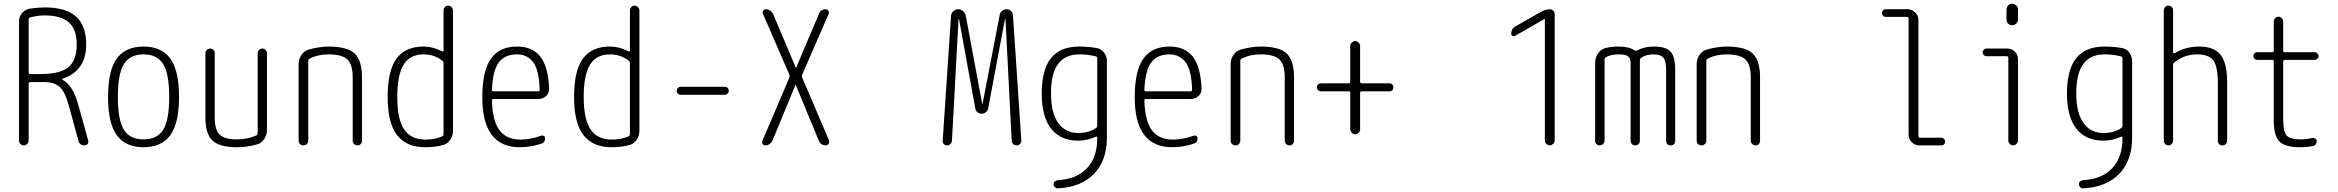

<svg xmlns="http://www.w3.org/2000/svg" viewBox="-20 -780 12540 1030"><path d="M133.8 -676.8V-391.6Q133.8 -382.8 142.6 -382.8H198.2Q301.8 -382.8 346.7 -419.4Q391.6 -456.1 391.6 -542Q391.6 -622.1 349.6 -659.7Q307.6 -697.3 219.7 -697.3Q180.7 -697.3 142.6 -686.5Q133.8 -684.6 133.8 -676.8ZM82 -26.4V-665Q82 -690.4 98.1 -709.5Q114.3 -728.5 137.7 -733.4Q184.6 -740.2 219.7 -740.2Q333 -740.2 387.7 -691.4Q442.4 -642.6 442.4 -542Q442.4 -399.4 314.5 -357.4Q313.5 -357.4 313.5 -356.4V-353.5Q371.1 -323.2 399.4 -219.7L453.1 -26.4Q456.1 -16.6 450.2 -8.3Q444.3 0 433.6 0Q406.2 0 400.4 -26.4L347.7 -218.8Q329.1 -287.1 300.3 -313.5Q271.5 -339.8 215.8 -339.8H142.6Q133.8 -339.8 133.8 -331.1V-26.4Q133.8 -16.6 126 -8.3Q118.2 0 107.9 0Q97.7 0 89.8 -7.8Q82 -15.6 82 -26.4Z M855.5 -436Q823.2 -488.3 750 -488.3Q676.8 -488.3 644.5 -436Q612.3 -383.8 612.3 -259.8Q612.3 -135.7 644.5 -84Q676.8 -32.2 750 -32.2Q823.2 -32.2 855.5 -84Q887.7 -135.7 887.7 -259.8Q887.7 -383.8 855.5 -436ZM893.6 -54.7Q846.7 9.8 750 9.8Q653.3 9.8 606.4 -54.7Q559.6 -119.1 559.6 -260.3Q559.6 -401.4 606.4 -465.8Q653.3 -530.3 750 -530.3Q846.7 -530.3 893.6 -465.8Q940.4 -401.4 940.4 -260.3Q940.4 -119.1 893.6 -54.7Z M1252 9.8Q1158.2 9.8 1120.1 -25.9Q1082 -61.5 1082 -150.4V-495.1Q1082 -504.9 1089.4 -512.2Q1096.7 -519.5 1108.4 -519.5Q1118.2 -519.5 1125 -512.7Q1131.8 -505.9 1131.8 -495.1V-150.4Q1131.8 -84 1158.2 -58.1Q1184.6 -32.2 1252 -32.2Q1306.6 -32.2 1353.5 -52.7Q1361.3 -55.7 1362.3 -65.4V-494.1Q1362.3 -504.9 1369.6 -512.2Q1377 -519.5 1387.2 -519.5Q1397.5 -519.5 1404.8 -512.2Q1412.1 -504.9 1412.1 -494.1V-84Q1412.1 -56.6 1397.9 -34.7Q1383.8 -12.7 1360.4 -5.9Q1306.6 9.8 1252 9.8Z M1582 -25.4V-435.5Q1582 -462.9 1596.7 -484.9Q1611.3 -506.8 1634.8 -513.7Q1687.5 -529.3 1742.2 -530.3Q1842.8 -530.3 1882.3 -493.2Q1921.9 -456.1 1921.9 -365.2V-25.4Q1921.9 -14.6 1915 -7.3Q1908.2 0 1898.4 0Q1887.7 0 1879.9 -7.3Q1872.1 -14.6 1872.1 -25.4V-365.2Q1872.1 -433.6 1843.8 -460.9Q1815.4 -488.3 1742.2 -488.3Q1684.6 -488.3 1640.6 -464.8Q1633.8 -461.9 1633.8 -453.1V-25.4Q1633.8 -15.6 1626.5 -7.8Q1619.1 0 1607.9 0Q1596.7 0 1589.4 -7.3Q1582 -14.6 1582 -25.4Z M2252 -488.3Q2179.7 -488.3 2145.5 -433.6Q2111.3 -378.9 2111.3 -259.8Q2111.3 -139.6 2148.4 -85.4Q2185.5 -31.2 2261.7 -31.2Q2312.5 -31.2 2350.6 -47.9Q2358.4 -50.8 2359.4 -59.6V-441.4Q2359.4 -450.2 2351.6 -455.1Q2309.6 -488.3 2252 -488.3ZM2261.7 9.8Q2160.2 9.8 2109.9 -55.2Q2059.6 -120.1 2059.6 -259.8Q2059.6 -400.4 2106.9 -465.3Q2154.3 -530.3 2252 -530.3Q2302.7 -530.3 2350.6 -504.9Q2352.5 -502.9 2356 -504.4Q2359.4 -505.9 2359.4 -508.8V-723.6Q2359.4 -734.4 2366.7 -742.2Q2374 -750 2383.8 -750Q2393.6 -750 2401.9 -742.2Q2410.2 -734.4 2410.2 -723.6V-79.1Q2410.2 -51.8 2395.5 -30.3Q2380.9 -8.8 2357.4 -2Q2313.5 9.8 2261.7 9.8Z M2753.9 -488.3Q2687.5 -488.3 2655.3 -444.3Q2623 -400.4 2619.1 -297.9Q2619.1 -290 2627 -290H2867.2Q2875 -290 2875 -298.8Q2872.1 -405.3 2839.8 -446.8Q2807.6 -488.3 2753.9 -488.3ZM2768.6 9.8Q2566.4 9.8 2567.4 -259.8Q2567.4 -399.4 2613.3 -464.8Q2659.2 -530.3 2753.9 -530.3Q2835.9 -530.3 2878.4 -476.6Q2920.9 -422.9 2925.8 -304.7Q2926.8 -281.2 2909.7 -265.1Q2892.6 -249 2869.1 -249H2627Q2619.1 -249 2619.1 -240.2Q2622.1 -130.9 2659.7 -81.1Q2697.3 -31.2 2771.5 -31.2Q2826.2 -31.2 2882.8 -51.8Q2890.6 -54.7 2897.5 -50.8Q2904.3 -46.9 2904.3 -39.1Q2904.3 -14.6 2882.8 -8.8Q2825.2 9.8 2768.6 9.8Z M3252 -488.3Q3179.7 -488.3 3145.5 -433.6Q3111.3 -378.9 3111.3 -259.8Q3111.3 -139.6 3148.4 -85.4Q3185.5 -31.2 3261.7 -31.2Q3312.5 -31.2 3350.6 -47.9Q3358.4 -50.8 3359.4 -59.6V-441.4Q3359.4 -450.2 3351.6 -455.1Q3309.6 -488.3 3252 -488.3ZM3261.7 9.8Q3160.2 9.8 3109.9 -55.2Q3059.6 -120.1 3059.6 -259.8Q3059.6 -400.4 3106.9 -465.3Q3154.3 -530.3 3252 -530.3Q3302.7 -530.3 3350.6 -504.9Q3352.5 -502.9 3356 -504.4Q3359.4 -505.9 3359.4 -508.8V-723.6Q3359.4 -734.4 3366.7 -742.2Q3374 -750 3383.8 -750Q3393.6 -750 3401.9 -742.2Q3410.2 -734.4 3410.2 -723.6V-79.1Q3410.2 -51.8 3395.5 -30.3Q3380.9 -8.8 3357.4 -2Q3313.5 9.8 3261.7 9.8Z M3631.8 -271.5Q3623 -271.5 3616.7 -277.8Q3610.4 -284.2 3610.4 -293Q3610.4 -301.8 3616.7 -308.1Q3623 -314.5 3631.8 -314.5H3868.2Q3877 -314.5 3883.3 -308.1Q3889.6 -301.8 3889.6 -293Q3889.6 -284.2 3883.3 -277.8Q3877 -271.5 3868.2 -271.5Z M4085.9 0Q4076.2 0 4071.3 -7.8Q4066.4 -15.6 4070.3 -25.4L4214.8 -364.3Q4217.8 -372.1 4214.8 -378.9L4073.2 -705.1Q4069.3 -713.9 4074.2 -722.2Q4079.1 -730.5 4088.9 -730.5Q4100.6 -730.5 4111.8 -722.7Q4123 -714.8 4127.9 -704.1L4249 -417Q4249 -416 4250 -416Q4251 -416 4251 -417L4373 -705.1Q4382.8 -730.5 4410.2 -730.5Q4418.9 -730.5 4423.8 -722.7Q4428.7 -714.8 4425.8 -706.1L4283.2 -378.9Q4280.3 -372.1 4283.2 -364.3L4427.7 -26.4Q4430.7 -17.6 4425.3 -8.8Q4419.9 0 4411.1 0Q4398.4 0 4387.2 -6.8Q4376 -13.7 4372.1 -26.4L4249 -324.2H4248H4247.1L4124 -25.4Q4119.1 -14.6 4108.4 -7.3Q4097.7 0 4085.9 0Z M5037.1 -25.4 5082 -695.3Q5083 -710 5094.2 -720.2Q5105.5 -730.5 5120.1 -730.5Q5134.8 -730.5 5146.5 -720.2Q5158.2 -710 5161.1 -695.3L5249 -222.7H5250H5251L5342.8 -699.2Q5344.7 -711.9 5355.5 -721.2Q5366.2 -730.5 5379.9 -730.5Q5393.6 -730.5 5403.3 -721.2Q5413.1 -711.9 5414.1 -699.2L5459 -26.4Q5460 -16.6 5452.6 -8.3Q5445.3 0 5433.6 0Q5422.9 0 5415.5 -7.3Q5408.2 -14.6 5407.2 -26.4L5374 -676.8Q5374 -677.7 5373 -677.7Q5371.1 -677.7 5371.1 -676.8L5281.2 -199.2Q5279.3 -186.5 5269 -178.2Q5258.8 -169.9 5246.1 -169.9Q5233.4 -169.9 5223.6 -177.7Q5213.9 -185.5 5211.9 -199.2L5125 -676.8Q5125 -677.7 5123 -677.7Q5122.1 -677.7 5122.1 -676.8L5086.9 -25.4Q5085.9 -14.6 5078.6 -7.3Q5071.3 0 5060.5 0Q5049.8 0 5043 -7.3Q5036.1 -14.6 5037.1 -25.4Z M5769.5 -488.3Q5617.2 -488.3 5618.2 -278.3Q5618.2 -174.8 5656.7 -120.6Q5695.3 -66.4 5764.6 -66.4Q5821.3 -66.4 5860.4 -93.8Q5866.2 -97.7 5866.2 -107.4V-466.8Q5866.2 -475.6 5858.4 -477.5Q5817.4 -488.3 5769.5 -488.3ZM5764.6 -25.4Q5669.9 -25.4 5619.1 -89.4Q5568.4 -153.3 5568.4 -278.3Q5568.4 -406.2 5618.2 -468.3Q5668 -530.3 5769.5 -530.3Q5815.4 -530.3 5862.3 -522.5Q5887.7 -518.6 5902.8 -498Q5918 -477.5 5918 -452.1V-42Q5918 82 5848.1 153.3Q5778.3 224.6 5653.3 230.5Q5645.5 230.5 5638.7 223.6Q5631.8 216.8 5631.8 209Q5631.8 200.2 5637.7 194.3Q5643.6 188.5 5653.3 186.5Q5754.9 181.6 5810.5 123Q5866.2 64.5 5866.2 -38.1V-42Q5866.2 -44.9 5863.8 -46.4Q5861.3 -47.9 5859.4 -46.9Q5812.5 -25.4 5764.6 -25.4Z M6253.9 -488.3Q6187.5 -488.3 6155.3 -444.3Q6123 -400.4 6119.1 -297.9Q6119.1 -290 6127 -290H6367.2Q6375 -290 6375 -298.8Q6372.1 -405.3 6339.8 -446.8Q6307.6 -488.3 6253.9 -488.3ZM6268.6 9.8Q6066.4 9.8 6067.4 -259.8Q6067.4 -399.4 6113.3 -464.8Q6159.2 -530.3 6253.9 -530.3Q6335.9 -530.3 6378.4 -476.6Q6420.9 -422.9 6425.8 -304.7Q6426.8 -281.2 6409.7 -265.1Q6392.6 -249 6369.1 -249H6127Q6119.1 -249 6119.1 -240.2Q6122.1 -130.9 6159.7 -81.1Q6197.3 -31.2 6271.5 -31.2Q6326.2 -31.2 6382.8 -51.8Q6390.6 -54.7 6397.5 -50.8Q6404.3 -46.9 6404.3 -39.1Q6404.3 -14.6 6382.8 -8.8Q6325.2 9.8 6268.6 9.8Z M6582 -25.4V-435.5Q6582 -462.9 6596.7 -484.9Q6611.3 -506.8 6634.8 -513.7Q6687.5 -529.3 6742.2 -530.3Q6842.8 -530.3 6882.3 -493.2Q6921.9 -456.1 6921.9 -365.2V-25.4Q6921.9 -14.6 6915 -7.3Q6908.2 0 6898.4 0Q6887.7 0 6879.9 -7.3Q6872.1 -14.6 6872.1 -25.4V-365.2Q6872.1 -433.6 6843.8 -460.9Q6815.4 -488.3 6742.2 -488.3Q6684.6 -488.3 6640.6 -464.8Q6633.8 -461.9 6633.8 -453.1V-25.4Q6633.8 -15.6 6626.5 -7.8Q6619.1 0 6607.9 0Q6596.7 0 6589.4 -7.3Q6582 -14.6 6582 -25.4Z M7066.4 -290Q7057.6 -290 7051.3 -295.9Q7044.9 -301.8 7044.9 -311Q7044.9 -320.3 7050.8 -326.7Q7056.6 -333 7066.4 -333H7215.8Q7223.6 -333 7223.6 -341.8V-534.2Q7223.6 -543.9 7231.9 -551.8Q7240.2 -559.6 7250 -559.6Q7259.8 -559.6 7268.1 -551.8Q7276.4 -543.9 7276.4 -534.2V-341.8Q7276.4 -333 7285.2 -333H7433.6Q7442.4 -333 7448.7 -326.7Q7455.1 -320.3 7455.1 -311Q7455.1 -301.8 7449.2 -295.9Q7443.4 -290 7433.6 -290H7285.2Q7276.4 -290 7276.4 -281.2V-85.9Q7276.4 -76.2 7268.1 -67.9Q7259.8 -59.6 7250 -59.6Q7240.2 -59.6 7231.9 -67.9Q7223.6 -76.2 7223.6 -85.9V-281.2Q7223.6 -290 7215.8 -290Z M8108.4 -587.9Q8100.6 -584 8093.8 -587.9Q8086.9 -591.8 8086.9 -599.6Q8086.9 -625 8108.4 -637.7L8247.1 -716.8Q8270.5 -729.5 8294.9 -730.5Q8304.7 -730.5 8312.5 -722.7Q8320.3 -714.8 8320.3 -704.1V-26.4Q8320.3 -16.6 8312 -8.3Q8303.7 0 8293.9 0Q8284.2 0 8275.9 -7.8Q8267.6 -15.6 8267.6 -26.4V-675.8Q8267.6 -677.7 8266.6 -677.7H8264.6Z M8561.5 0Q8551.8 0 8544.4 -6.8Q8537.1 -13.7 8537.1 -25.4V-441.4Q8537.1 -468.8 8551.3 -491.2Q8565.4 -513.7 8589.8 -521.5Q8622.1 -530.3 8662.1 -530.3Q8720.7 -530.3 8748 -509.8Q8753.9 -505.9 8761.7 -508.8Q8800.8 -530.3 8851.6 -530.3Q8917 -530.3 8941.9 -502.9Q8966.8 -475.6 8966.8 -405.3V-24.4Q8966.8 -14.6 8960.4 -7.3Q8954.1 0 8942.9 0Q8931.6 0 8924.8 -6.8Q8918 -13.7 8918 -24.4V-405.3Q8918 -453.1 8903.3 -470.7Q8888.7 -488.3 8850.6 -488.3Q8811.5 -488.3 8785.2 -470.7Q8777.3 -465.8 8777.3 -458V-24.4Q8777.3 -14.6 8770.5 -7.3Q8763.7 0 8752.9 0Q8742.2 0 8734.9 -6.8Q8727.5 -13.7 8727.5 -24.4V-442.4Q8727.5 -467.8 8713.4 -478Q8699.2 -488.3 8662.1 -488.3Q8623 -488.3 8595.7 -473.6Q8587.9 -468.8 8587.9 -459V-25.4Q8587.9 -15.6 8580.1 -7.8Q8572.3 0 8561.5 0Z M9082 -25.4V-435.5Q9082 -462.9 9096.7 -484.9Q9111.3 -506.8 9134.8 -513.7Q9187.5 -529.3 9242.2 -530.3Q9342.8 -530.3 9382.3 -493.2Q9421.9 -456.1 9421.9 -365.2V-25.4Q9421.9 -14.6 9415 -7.3Q9408.2 0 9398.4 0Q9387.7 0 9379.9 -7.3Q9372.1 -14.6 9372.1 -25.4V-365.2Q9372.1 -433.6 9343.8 -460.9Q9315.4 -488.3 9242.2 -488.3Q9184.6 -488.3 9140.6 -464.8Q9133.8 -461.9 9133.8 -453.1V-25.4Q9133.8 -15.6 9126.5 -7.8Q9119.1 0 9107.9 0Q9096.7 0 9089.4 -7.3Q9082 -14.6 9082 -25.4Z M10095.7 -689.5Q10087.9 -689.5 10081.5 -695.8Q10075.2 -702.1 10075.2 -710Q10075.2 -717.8 10081.5 -724.1Q10087.9 -730.5 10095.7 -730.5H10213.9Q10237.3 -730.5 10254.4 -713.4Q10271.5 -696.3 10271.5 -672.9V-49.8Q10271.5 -41 10280.3 -41H10394.5Q10402.3 -41 10408.7 -34.7Q10415 -28.3 10415 -20Q10415 -11.7 10409.2 -5.9Q10403.3 0 10394.5 0H10276.4Q10252.9 0 10235.8 -17.1Q10218.8 -34.2 10218.8 -56.6V-679.7Q10218.8 -688.5 10210 -689.5Z M10635.7 -478.5Q10627.9 -478.5 10622.1 -484.9Q10616.2 -491.2 10616.2 -499Q10616.2 -506.8 10622.1 -513.2Q10627.9 -519.5 10635.7 -519.5H10749Q10772.5 -519.5 10789.1 -502.9Q10805.7 -486.3 10805.7 -462.9V-26.4Q10805.7 -16.6 10797.9 -8.3Q10790 0 10779.8 0Q10769.5 0 10761.7 -7.8Q10753.9 -15.6 10753.9 -26.4V-469.7Q10753.9 -478.5 10745.1 -478.5ZM10744.1 -728.5Q10744.1 -741.2 10752.4 -750.5Q10760.7 -759.8 10773.9 -759.8Q10787.1 -759.8 10796.4 -751Q10805.7 -742.2 10805.7 -728.5V-675.8Q10805.7 -663.1 10796.4 -653.8Q10787.1 -644.5 10773.9 -644.5Q10760.7 -644.5 10752.4 -653.8Q10744.1 -663.1 10744.1 -675.8Z M11269.5 -488.3Q11117.2 -488.3 11118.2 -278.3Q11118.2 -174.8 11156.7 -120.6Q11195.3 -66.4 11264.6 -66.4Q11321.3 -66.4 11360.4 -93.8Q11366.2 -97.7 11366.2 -107.4V-466.8Q11366.2 -475.6 11358.4 -477.5Q11317.4 -488.3 11269.5 -488.3ZM11264.6 -25.4Q11169.9 -25.4 11119.1 -89.4Q11068.4 -153.3 11068.4 -278.3Q11068.4 -406.2 11118.2 -468.3Q11168 -530.3 11269.5 -530.3Q11315.4 -530.3 11362.3 -522.5Q11387.7 -518.6 11402.8 -498Q11418 -477.5 11418 -452.1V-42Q11418 82 11348.1 153.3Q11278.3 224.6 11153.3 230.5Q11145.5 230.5 11138.7 223.6Q11131.8 216.8 11131.8 209Q11131.8 200.2 11137.7 194.3Q11143.6 188.5 11153.3 186.5Q11254.9 181.6 11310.5 123Q11366.2 64.5 11366.2 -38.1V-42Q11366.2 -44.9 11363.8 -46.4Q11361.3 -47.9 11359.4 -46.9Q11312.5 -25.4 11264.6 -25.4Z M11587.9 -26.4V-723.6Q11587.9 -734.4 11595.2 -742.2Q11602.5 -750 11612.8 -750Q11623 -750 11630.4 -742.7Q11637.7 -735.4 11637.7 -723.6V-499Q11637.7 -496.1 11640.6 -494.6Q11643.6 -493.2 11646.5 -495.1Q11705.1 -530.3 11778.3 -530.3Q11857.4 -530.3 11892.6 -485.8Q11927.7 -441.4 11927.7 -339.8V-24.4Q11927.7 -14.6 11920.9 -7.3Q11914.1 0 11902.8 0Q11891.6 0 11884.8 -6.8Q11877.9 -13.7 11877.9 -24.4V-330.1Q11877.9 -423.8 11853.5 -456.1Q11829.1 -488.3 11767.6 -488.3Q11697.3 -488.3 11644.5 -445.3Q11637.7 -440.4 11637.7 -430.7V-26.4Q11637.7 -15.6 11630.4 -7.8Q11623 0 11612.8 0Q11602.5 0 11595.2 -7.3Q11587.9 -14.6 11587.9 -26.4Z M12087.9 -459Q12080.1 -459 12074.2 -464.8Q12068.4 -470.7 12068.4 -479Q12068.4 -487.3 12074.2 -493.7Q12080.1 -500 12087.9 -500H12168.9Q12177.7 -500 12177.7 -507.8V-664.1Q12177.7 -674.8 12185.5 -682.6Q12193.4 -690.4 12203.1 -690.4Q12213.9 -690.4 12221.2 -682.1Q12228.5 -673.8 12228.5 -664.1V-507.8Q12228.5 -500 12237.3 -500H12397.5Q12405.3 -500 12411.6 -493.7Q12418 -487.3 12418 -479Q12418 -470.7 12411.6 -464.8Q12405.3 -459 12397.5 -459H12237.3Q12229.5 -459 12228.5 -450.2V-139.6Q12228.5 -74.2 12247.1 -53.2Q12265.6 -32.2 12323.2 -32.2Q12351.6 -32.2 12384.8 -40Q12392.6 -42 12400.4 -36.6Q12408.2 -31.2 12408.2 -23.4Q12408.2 -13.7 12402.3 -5.4Q12396.5 2.9 12385.7 3.9Q12352.5 9.8 12318.4 9.8Q12238.3 9.8 12208 -21Q12177.7 -51.8 12177.7 -134.8V-450.2Q12177.7 -459 12168.9 -459Z"/></svg>

Font: Rounded-X Mgen+ 1mn light
Style: Regular
Weight: 200
Designer: [Source Han Sans]
Ryoko NISHIZUKA  (kana & ideographs); Paul D. Hunt (Latin, Greek & Cyrillic); Wenlong ZHANG  (bopomofo
Version: Version 1.059.20150602